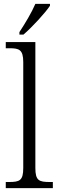

<svg xmlns="http://www.w3.org/2000/svg" viewBox="-20 -979 305 999"><path d="M81 -812V-799H102C148 -838 217 -914 240 -949V-959H164C145 -914 110 -856 81 -812ZM10 0H255V-32H240C183 -32 164 -39 164 -105V-760H10V-728H30C79 -728 101 -721 101 -656V-105C101 -39 82 -32 26 -32H10Z"/></svg>

Font: Noto Serif Georgian SemiCondensed Light
Style: Regular
Weight: 300
Width: 4
Designer: Monotype Design Team, Akaki Razmadze
Foundry: Google LLC
Version: Version 2.003